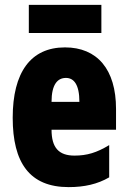

<svg xmlns="http://www.w3.org/2000/svg" viewBox="-20 -756 522 786"><path d="M395 -736H98V-621H395ZM246 -562C105 -562 32 -459 32 -274C32 -90 101 10 261 10C325 10 379 -2 427 -30V-162C376 -131 336 -119 285 -119C221 -119 191 -151 191 -225H455V-310C455 -472 378 -562 246 -562ZM250 -437C283 -437 305 -409 305 -339H191C191 -411 216 -437 250 -437Z"/></svg>

Font: Noto Sans Lao Looped ExtraCondensed Black
Style: Regular
Weight: 900
Width: 2
Designer: Mark Frömberg, Ben Mitchell
Foundry: The Fontpad Ltd
Version: Version 1.002